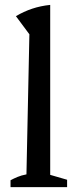

<svg xmlns="http://www.w3.org/2000/svg" viewBox="-20 -764 318 784"><path d="M23 0V-28Q36 -35 51.5 -41.5Q67 -48 88 -52L100 -624L45 -698Q77 -717 111.5 -728.5Q146 -740 185 -744V-50L254 -30V0Z"/></svg>

Font: Piazzolla 24pt Medium
Style: Regular
Weight: 500
Designer: Juan Pablo del Peral
Foundry: Huerta Tipografica
Version: Version 2.005